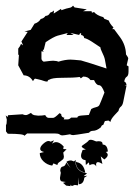

<svg xmlns="http://www.w3.org/2000/svg" viewBox="-21 -468 485 674"><path d="M0 -6.8V-29.3Q2.9 -31.2 2.9 -48.3Q2.9 -49.8 -1 -63L5.4 -57.1L7.3 -63.5L58.1 -66.9Q64 -64 69.8 -64Q75.2 -64 87.9 -71.8Q92.8 -63.5 105 -63L112.8 -62Q127.4 -62 137.7 -64Q142.6 -54.2 150.4 -54.2H165.5Q171.4 -54.2 188 -70.8L193.8 -67.4Q193.8 -56.2 205.1 -54.7L202.6 -48.8H215.3Q223.1 -48.8 228.5 -55.2H250.5Q250.5 -61 263.7 -62.3Q276.9 -63.5 291 -64.5L299.3 -85.4Q307.1 -89.8 316.2 -91.8Q325.2 -93.8 328.1 -99.6Q331.1 -105.5 345.7 -143.1Q336.4 -168.9 326.7 -168.9Q316.9 -168.9 309.1 -187H296.4Q288.6 -199.2 271 -199.2L262.7 -192.9L258.8 -197.8Q239.3 -194.8 193.8 -194.8Q162.1 -194.8 151.4 -188Q147.5 -188 145.5 -181.6Q138.2 -181.6 132.3 -184.1Q126.5 -186.5 111.8 -189.9L102.5 -191.9Q99.6 -191.9 94.7 -183.1Q83.5 -203.1 62 -203.6L43 -238.8L45.4 -274.9L43 -276.4V-297.4Q50.3 -306.2 52.7 -314L60.1 -308.6L54.2 -322.3L76.2 -356L64.9 -357.4L86.9 -363.3L100.1 -384.8Q114.7 -389.2 122.1 -401.4Q132.8 -403.3 138.7 -412.1Q150.4 -412.6 154.8 -423.3Q163.1 -425.8 168.5 -431.2L167.5 -420.4L193.4 -437L194.3 -432.1Q214.8 -439.5 222.4 -440.4Q230 -441.4 235.4 -448.2L240.7 -441.9L283.7 -435.1L270.5 -428.7H300.3L301.8 -423.3L309.1 -425.8Q318.8 -414.1 340.3 -408.2Q343.3 -407.2 345.2 -401.9L360.8 -396Q364.7 -384.3 377.4 -371.6L373 -365.7H379.4L400.4 -337.4Q420.4 -310.1 421.4 -276.9Q429.2 -266.6 429.2 -262.7L423.8 -238.8L430.2 -234.9V-217.8Q430.2 -202.1 423.8 -198.5Q417.5 -194.8 415 -181.6Q419.9 -181.6 423.3 -170.9L416.5 -166L423.3 -168.5L411.6 -110.4Q409.2 -98.1 403.1 -93.5Q397 -88.9 395 -78.6L381.3 -64Q367.7 -49.3 366.7 -40L359.9 -44.9L347.2 -43L341.3 -29.3Q335.4 -29.3 333.5 -21.5Q318.8 -8.8 305.2 -8.8Q296.4 -8.8 291.5 -2Q240.7 6.3 235.8 6.3Q230 6.3 224.6 3.4Q203.6 7.3 197.3 7.3Q192.4 7.3 188.2 3.9Q184.1 0.5 171.9 0.5H74.2L64.5 8.8Q64.5 1.5 6.3 1.5ZM353 -227.5 347.2 -258.8Q345.7 -268.1 335.4 -289.1Q331.5 -296.9 331.5 -301.8L301.3 -321.8Q283.7 -333 274.4 -334.5Q274.4 -343.3 263.7 -345.2V-352.1Q257.3 -350.1 257.3 -345.2L226.1 -352.5L237.3 -345.2H212.4L216.8 -352.1Q198.7 -347.7 181.2 -342.8Q166.5 -338.4 139.2 -319.8L132.8 -293.9L128.9 -292.5L132.3 -286.6L124.5 -288.1V-262.7Q124.5 -255.9 132.3 -251.5Q159.2 -254.9 166 -254.9Q167 -254.9 169.9 -254.4Q172.9 -253.9 175.5 -253.9Q178.2 -253.9 184.1 -251.5Q208 -258.8 226.1 -258.8Q233.4 -258.8 263.2 -255.9Q291.5 -248 353 -227.5ZM162.3 113.3Q144.7 110.9 131.6 98.4Q118.6 85.9 118.6 69.5L133.8 65.6Q120.1 62.5 120.1 54.7Q120.1 46.1 131.1 36.5Q142 27 149 27Q153.3 27 156.8 29.3L168.6 24.6L161.5 36.7Q168.6 30.9 176 30.9Q188.5 30.9 202.5 46.1L201 55.1L212.7 55.9L201 67.6L203.3 81.3Q203.3 87.9 200 91.2Q196.7 94.5 192.6 97.3Q188.5 100 184.8 102.9Q181.1 105.9 180.3 111.3L166.6 105.5ZM317 116.4Q312.7 108.2 305.3 108.2Q299.4 108.2 293.2 112.1L290.8 102L280.3 111.3L279.5 94.5Q263.5 92.2 263.5 78.5Q263.5 71.9 268.9 58.6L280.3 56.6Q265.8 50.4 265.8 45.7Q265.8 44.5 268.9 42.2Q286.9 30.1 289.3 26.4Q291.6 22.7 297.5 22.7Q304.1 22.7 316.6 28.5L325.2 27.7Q338.9 27.7 338.9 36.3L339.6 39.5Q355.7 39.5 357.6 63.7L350.6 65.6Q357.2 70.3 357.2 75.8Q357.2 83.2 345.1 91.8L332.6 80.9L338.5 107.4Q328.7 101.2 322.8 101.2Q316.2 101.2 316.2 110.2ZM238.8 98.6 244.6 93.3V107.9Q250.5 136.2 284.7 140.1L272.5 150.4L285.2 148.9L274.9 155.8Q272.5 178.7 255.4 178.7L254.4 154.8L252.9 182.6L241.2 181.2L231.4 185.1L225.6 180.2L227.1 185.5L211.4 183.6L200.2 173.8L210 170.9L199.2 169.4Q189.5 169.4 189.5 156.7L192.4 138.7L190.4 131.3Q190.9 117.7 199.7 116.5Q208.5 115.2 211.4 102.5L226.6 121.6L212.4 100.1Q218.8 95.2 229 95.2ZM245.6 99.1 248 101.1Q272.9 105.5 278.3 138.2Q248.5 130.9 245.6 106Z"/></svg>

Font: Truetypewriter PolyglOTT
Style: Regular
Weight: 400
Designer: Sergey Beatoff a.k.a. Sam_T
Version: Version 3.76